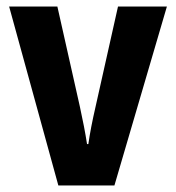

<svg xmlns="http://www.w3.org/2000/svg" viewBox="-20 -569 540 589"><path d="M159 0H331L492 -549H342L273 -241Q258 -176 251 -127H247Q243 -153 237.5 -181.5Q232 -210 225 -242L156 -549H8Z"/></svg>

Font: Noto Sans Mono Condensed Extra
Style: Regular
Weight: 800
Width: 3
Designer: Monotype Design Team
Foundry: Monotype Imaging Inc.
Version: Version 1.900